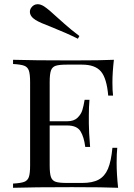

<svg xmlns="http://www.w3.org/2000/svg" viewBox="-20 -892 635 912"><path d="M541 0Q476 -3 322 -3Q137 -3 42 0V-20Q78 -22 94.5 -28Q111 -34 117 -51Q123 -68 123 -106V-502Q123 -540 117 -557Q111 -574 94.5 -580Q78 -586 42 -588V-608Q137 -605 322 -605Q462 -605 521 -608Q514 -548 514 -500Q514 -461 517 -438H494Q487 -520 459.5 -552.5Q432 -585 370 -585H297Q261 -585 244.5 -579.5Q228 -574 222 -557Q216 -540 216 -502V-316H299Q331 -316 348 -332.5Q365 -349 371 -368.5Q377 -388 382 -418H405Q402 -384 402 -344V-306Q402 -267 408 -194H385Q379 -242 362 -269Q345 -296 299 -296H216V-106Q216 -68 222 -51Q228 -34 244.5 -28.5Q261 -23 297 -23H370Q420 -23 449 -39Q478 -55 493 -90.5Q508 -126 514 -190H537Q534 -163 534 -118Q534 -66 541 0ZM250 -811Q257 -805 286.5 -778.5Q316 -752 357 -721L350 -708Q296 -735 221 -765Q170 -784 149 -797Q122 -814 122 -836Q122 -846 128 -855Q140 -872 159 -872Q173 -872 189 -862Q213 -846 250 -811Z"/></svg>

Font: Playfair Display SC
Style: Regular
Weight: 400
Designer: Claus Eggers Sørensen
Foundry: Claus Eggers Sørensen
Version: Version 1.200; ttfautohint (v1.6)